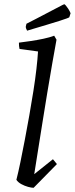

<svg xmlns="http://www.w3.org/2000/svg" viewBox="-20 -882 356 914"><path d="M140 12Q130 12 113.5 7.5Q97 3 81.5 -5.5Q66 -14 58 -26Q67 -61 77 -109.5Q87 -158 98 -215.5Q109 -273 119.5 -332.5Q130 -392 139 -449Q148 -506 153.5 -554.5Q159 -603 161 -637L73 -649Q70 -661 70 -679Q94 -682 125 -686.5Q156 -691 186.5 -697.5Q217 -704 238 -712L249 -693Q240 -644 228.5 -578.5Q217 -513 205 -440Q193 -367 181.5 -295Q170 -223 160 -160Q150 -97 143 -53L232 -124L251 -101ZM109 -736Q106 -741 104 -747Q102 -753 103 -757L106 -769L149 -791L277 -858L286 -862Q289 -861 294 -855Q299 -849 305 -840Q311 -831 316 -819L310 -800Q310 -799 298.5 -794.5Q287 -790 263 -782.5Q239 -775 201 -763.5Q163 -752 109 -736Z"/></svg>

Font: Labrada
Style: Italic
Weight: 400
Italic angle: -7°
Designer: Mercedes Jáuregui
Foundry: Omnibus-Type Team
Version: Version 1.000